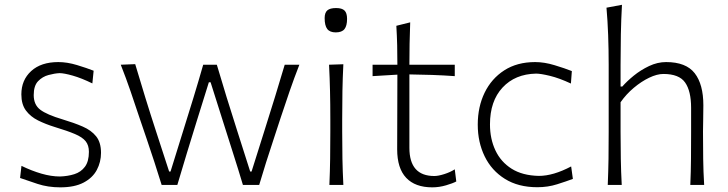

<svg xmlns="http://www.w3.org/2000/svg" viewBox="-20 -782 3080 812"><path d="M234.9 10.3Q182.6 10.3 138.9 -4.2Q95.2 -18.6 64.9 -29.3L70.8 -80.6Q113.8 -59.6 155.3 -47.6Q196.8 -35.6 233.4 -35.6Q266.6 -36.6 294.4 -45.4Q322.3 -54.2 339.1 -76.7Q356 -99.1 356 -140.1Q356 -167.5 342.3 -184.6Q328.6 -201.7 297.1 -215.1Q265.6 -228.5 210.9 -245.1Q172.9 -256.8 140.9 -272.7Q108.9 -288.6 89.6 -314.7Q70.3 -340.8 70.3 -382.8Q70.3 -443.4 111.8 -481.4Q153.3 -519.5 226.6 -519.5Q264.2 -519.5 305.9 -506.8Q347.7 -494.1 376 -482.9L370.6 -429.2Q324.7 -451.7 287.6 -462.2Q250.5 -472.7 231.9 -472.7Q210.9 -471.7 185.3 -464.8Q159.7 -458 141.1 -438.7Q122.6 -419.4 122.6 -379.9Q122.6 -338.9 150.4 -317.9Q178.2 -296.9 244.1 -277.3Q293 -262.7 329.6 -246.8Q366.2 -231 386.7 -205.3Q407.2 -179.7 407.2 -135.7Q407.2 -96.7 389.4 -63.2Q371.6 -29.8 333.5 -9.8Q295.4 10.3 234.9 10.3Z M663.6 0Q648.9 -47.9 633.1 -96.2Q617.2 -144.5 600.6 -193.8L569.8 -284.2Q551.3 -340.3 532.2 -395.8Q513.2 -451.2 490.7 -508.3L551.8 -510.7Q571.8 -443.4 594.7 -368.9Q617.7 -294.4 640.1 -226.1L695.3 -56.6H701.2L755.4 -231Q776.9 -299.3 798.1 -368.7Q819.3 -438 839.4 -508.3H897Q916.5 -441.9 938.2 -371.6Q960 -301.3 981.9 -232.9L1038.1 -56.6H1043.9L1100.1 -234.9Q1121.6 -301.8 1143.8 -374.8Q1166 -447.8 1184.1 -508.3H1246.1Q1224.1 -452.1 1204.8 -396.2Q1185.5 -340.3 1167 -284.2L1137.7 -194.8Q1104 -93.8 1076.2 0H1007.3Q987.8 -65.4 965.3 -135.5Q942.9 -205.6 922.9 -269L870.6 -434.1H863.3L811.5 -268.1Q792 -204.6 770.5 -135Q749 -65.4 730 0Z M1373 0Q1375.5 -57.1 1376.2 -110.1Q1377 -163.1 1377 -226.1V-277.3Q1377 -342.3 1375.7 -396.7Q1374.5 -451.2 1371.6 -508.3L1432.1 -510.3Q1429.2 -452.6 1428.2 -397.7Q1427.2 -342.8 1427.2 -277.3V-226.1Q1427.2 -163.1 1428.2 -110.1Q1429.2 -57.1 1432.1 0ZM1399.9 -645Q1375 -645 1364 -659.4Q1353 -673.8 1353 -705.6Q1353 -728.5 1364.5 -738.3Q1376 -748 1401.4 -748Q1426.3 -748 1437 -737.5Q1447.8 -727.1 1447.8 -702.1Q1447.8 -672.9 1436.8 -658.9Q1425.8 -645 1399.9 -645Z M1808.1 10.3Q1735.8 10.3 1697.8 -30Q1659.7 -70.3 1659.7 -150.4Q1659.7 -241.7 1660.2 -324.5Q1660.6 -407.2 1660.6 -466.3L1555.7 -460V-508.3H1660.6Q1660.6 -551.8 1659.7 -591.1Q1658.7 -630.4 1656.2 -672.9L1714.8 -687.5Q1712.9 -636.7 1712.2 -597.2Q1711.4 -557.6 1711.4 -508.3H1903.3V-460Q1856 -463.4 1807.1 -465.1Q1758.3 -466.8 1711.4 -467.3V-156.7Q1711.4 -37.6 1816.9 -37.6Q1833.5 -37.6 1858.9 -45.7Q1884.3 -53.7 1903.3 -65.9L1909.7 -14.6Q1895.5 -6.8 1866.5 1.7Q1837.4 10.3 1808.1 10.3Z M2252.4 9.8Q2171.9 9.8 2115.5 -25.4Q2059.1 -60.5 2029.8 -120.6Q2000.5 -180.7 2000.5 -254.9Q2000.5 -330.1 2029.5 -389.9Q2058.6 -449.7 2112.8 -484.6Q2167 -519.5 2243.2 -519.5Q2282.2 -519.5 2325.4 -506.3Q2368.7 -493.2 2398.4 -481.4L2394.5 -428.7Q2345.2 -451.7 2305.9 -461.2Q2266.6 -470.7 2247.1 -470.7Q2158.2 -468.8 2105.2 -411.6Q2052.2 -354.5 2052.2 -255.9Q2052.2 -194.8 2075.2 -146Q2098.1 -97.2 2143.8 -68.4Q2189.5 -39.6 2258.8 -38.1Q2319.8 -38.1 2395.5 -78.1L2402.8 -25.4Q2375.5 -15.1 2336.2 -2.7Q2296.9 9.8 2252.4 9.8Z M2550.3 0Q2552.7 -57.1 2553.5 -110.1Q2554.2 -163.1 2554.2 -226.1V-507.8Q2554.2 -573.2 2552 -633.3Q2549.8 -693.4 2544.9 -749.5L2610.4 -761.7Q2606.9 -698.7 2605.7 -636.5Q2604.5 -574.2 2604.5 -507.8V-416H2611.8Q2630.4 -437.5 2659.9 -461.7Q2689.5 -485.8 2725.1 -502.7Q2760.7 -519.5 2796.9 -519.5Q2881.3 -519.5 2918 -472.4Q2954.6 -425.3 2954.6 -336.9Q2954.6 -304.2 2953.9 -275.9Q2953.1 -247.6 2953.1 -226.1Q2953.1 -163.1 2953.9 -110.1Q2954.6 -57.1 2958 0H2899.4Q2901.9 -57.1 2902.3 -109.9Q2902.8 -162.6 2902.8 -224.6V-326.2Q2902.8 -397 2877.4 -433.1Q2852.1 -469.2 2785.6 -469.2Q2758.8 -469.2 2725.6 -453.4Q2692.4 -437.5 2660.4 -410.6Q2628.4 -383.8 2604.5 -349.6V-224.6Q2604.5 -162.6 2605.5 -109.9Q2606.4 -57.1 2609.4 0Z"/></svg>

Font: Pinar DS1-Light
Style: Regular
Weight: 300
Designer: Amin Abedi
Version: Version 2.000